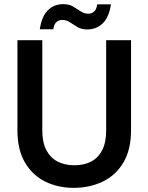

<svg xmlns="http://www.w3.org/2000/svg" viewBox="-20 -894 716 926"><path d="M336 12Q260 12 198.5 -18Q137 -48 100.5 -110Q64 -172 64 -266V-700H184V-265Q184 -208 203 -171Q222 -134 256.5 -115.5Q291 -97 339 -97Q387 -97 421 -115.5Q455 -134 473.5 -171Q492 -208 492 -265V-700H612V-266Q612 -172 575 -110Q538 -48 475 -18Q412 12 336 12ZM401 -752Q373 -752 353.5 -763.5Q334 -775 317 -786.5Q300 -798 280 -798Q263 -798 251.5 -787Q240 -776 237 -753H172Q181 -815 211 -844.5Q241 -874 285 -874Q313 -874 332.5 -862.5Q352 -851 369 -839.5Q386 -828 406 -828Q423 -828 434.5 -839Q446 -850 449 -873H515Q506 -811 475.5 -781.5Q445 -752 401 -752Z"/></svg>

Font: DM Sans 24pt SemiBold
Style: Regular
Weight: 600
Designer: Colophon Foundry, Jonny Pinhorn
Foundry: Colophon Foundry
Version: Version 4.004;gftools[0.9.30]